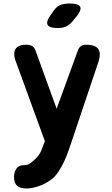

<svg xmlns="http://www.w3.org/2000/svg" viewBox="-20 -805 640 1095"><path d="M225 29 236 0 70 -455Q65 -467 63 -477.5Q61 -488 61 -497Q61 -524 79 -537Q97 -550 128 -550Q152 -550 164 -542Q176 -534 182 -518L303 -185L424 -517Q430 -534 441.5 -542Q453 -550 470 -550Q510 -550 529.5 -536.5Q549 -523 549 -494Q549 -485 547 -474Q545 -463 541 -451L386 10Q379 31 368.5 60.5Q358 90 344 119.5Q330 149 312.5 175.5Q295 202 275 217Q236 246 197.5 258Q159 270 130 270Q95 270 77.5 254.5Q60 239 60 205V203Q61 174 74.5 155.5Q88 137 116 137Q133 137 145 130.5Q157 124 168 114Q181 103 189.5 93.5Q198 84 204.5 74Q211 64 215.5 53.5Q220 43 225 29ZM311 -645Q260 -645 251 -664.5Q242 -684 272 -724L287 -745Q305 -770 327 -777.5Q349 -785 378 -785Q429 -785 437.5 -765.5Q446 -746 414 -708L393 -683Q377 -663 356.5 -654Q336 -645 311 -645Z"/></svg>

Font: Maple Mono ExtraBold
Style: Regular
Weight: 800
Monospace: yes
Designer: subframe7536
Version: Version 7.000